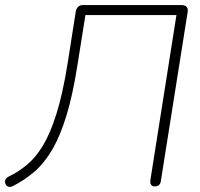

<svg xmlns="http://www.w3.org/2000/svg" viewBox="-33 -725 784 753"><path d="M574 6Q564 6 559.5 -0.5Q555 -7 557 -20L659 -666H302L270 -465Q252 -352 228 -273Q204 -194 173.5 -141Q143 -88 104 -53.5Q65 -19 17 5Q7 10 -1 7Q-9 4 -12 -5Q-15 -14 -11.5 -21Q-8 -28 2 -33Q39 -51 72.5 -78.5Q106 -106 135 -153.5Q164 -201 188.5 -279Q213 -357 232 -475L264 -679Q266 -691 273 -698Q280 -705 291 -705H680Q693 -705 699 -698Q705 -691 703 -678L598 -16Q597 -6 591 0Q585 6 574 6Z"/></svg>

Font: Nunito ExtraLight
Style: Italic
Weight: 200
Italic angle: -9°
Designer: Vernon Adams
Foundry: Vernon Adams
Version: Version 3.602